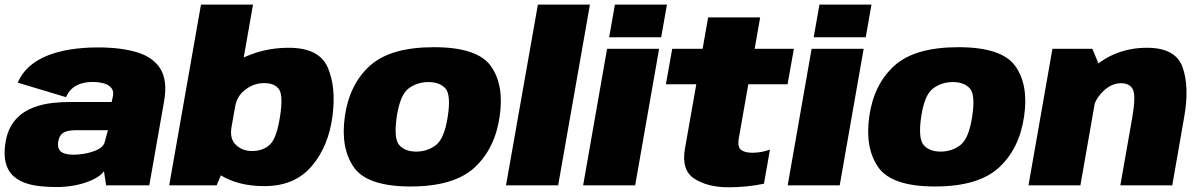

<svg xmlns="http://www.w3.org/2000/svg" viewBox="-20 -805 5215 834"><path d="M224 7.5Q260.5 7.5 294 2Q327.5 -3.5 355.2 -13.2Q383 -23 403 -35.5Q423 -48 431.5 -61.5L441 0H628.5L692.5 -363.5Q708.5 -453.5 677.5 -504.8Q646.5 -556 576.5 -577.5Q506.5 -599 405 -599Q342 -599 286.2 -590.2Q230.5 -581.5 185.2 -563.2Q140 -545 107.2 -516Q74.5 -487 57 -446L266.5 -383Q278 -408.5 295.8 -422.8Q313.5 -437 335.8 -443Q358 -449 382 -449Q408.5 -449 431.2 -442.8Q454 -436.5 465.2 -420.8Q476.5 -405 468 -375.5L465 -362H284Q247.5 -362 210.2 -358Q173 -354 138.8 -343Q104.5 -332 76.2 -311.8Q48 -291.5 28.8 -259.2Q9.5 -227 3 -180.5Q-4 -132 4.8 -98.2Q13.5 -64.5 34.5 -43.8Q55.5 -23 85.5 -11.8Q115.5 -0.5 151.2 3.5Q187 7.5 224 7.5ZM300.5 -133Q286.5 -133 273.5 -135Q260.5 -137 250.5 -142.5Q240.5 -148 235.5 -158.5Q230.5 -169 232.5 -187Q235 -205 242.2 -215.5Q249.5 -226 260.5 -231.2Q271.5 -236.5 285.8 -238Q300 -239.5 316 -239.5H449L433.5 -183.5Q428 -170 413.2 -160.5Q398.5 -151 378.8 -145Q359 -139 338.2 -136Q317.5 -133 300.5 -133Z M715 0H921L955.5 -81L1079 -785H853ZM1128 3.5Q1260.5 3.5 1334.2 -83.5Q1408 -170.5 1424.5 -303Q1440.5 -427 1403.5 -512.2Q1366.5 -597.5 1234 -597.5Q1119.5 -597.5 1024 -547.8Q928.5 -498 916.5 -432L1001.5 -342.5Q1009.5 -389 1046.8 -416.5Q1084 -444 1126.5 -444Q1174 -444 1192.2 -416.8Q1210.5 -389.5 1196.5 -299.5Q1182 -204.5 1152.2 -176.8Q1122.5 -149 1075 -149Q1032 -149 1004.5 -176Q977 -203 985.5 -251.5L869 -161Q857 -95 935.2 -45.8Q1013.5 3.5 1128 3.5Z M1763.5 5Q1952 5 2041.2 -77.2Q2130.5 -159.5 2150.5 -300Q2170.5 -436.5 2112 -518.2Q2053.5 -600 1865 -600Q1676.5 -600 1587.2 -519.8Q1498 -439.5 1478 -300Q1458.5 -162.5 1516.8 -78.8Q1575 5 1763.5 5ZM1788 -146.5Q1739.5 -146.5 1714.5 -174.5Q1689.5 -202.5 1703.5 -299Q1718 -393.5 1755.2 -421Q1792.5 -448.5 1841 -448.5Q1889.5 -448.5 1914.5 -421.2Q1939.5 -394 1925 -299Q1910.5 -203 1873.5 -174.8Q1836.5 -146.5 1788 -146.5Z M2178 0H2404.5L2542.5 -785H2316.5Z M2513 0H2739L2843 -593H2617ZM2651 -785 2626 -643H2852L2877 -785Z M3144.5 8.5Q3223.5 8.5 3298.5 -7L3324.5 -155Q3286 -141.5 3248.5 -141.5Q3215.5 -141.5 3198.8 -154Q3182 -166.5 3190 -209L3230.5 -439H3401L3428.5 -593H3258L3282 -729.5H3056L3032 -593H2900L2872.5 -439H3004.5L2955.5 -160.5Q2938.5 -66 2996.2 -28.8Q3054 8.5 3144.5 8.5Z M3401.5 0H3627.5L3731.5 -593H3505.5ZM3539.5 -785 3514.5 -643H3740.5L3765.5 -785Z M4041.5 5Q4230 5 4319.2 -77.2Q4408.5 -159.5 4428.5 -300Q4448.5 -436.5 4390 -518.2Q4331.5 -600 4143 -600Q3954.5 -600 3865.2 -519.8Q3776 -439.5 3756 -300Q3736.5 -162.5 3794.8 -78.8Q3853 5 4041.5 5ZM4066 -146.5Q4017.5 -146.5 3992.5 -174.5Q3967.5 -202.5 3981.5 -299Q3996 -393.5 4033.2 -421Q4070.5 -448.5 4119 -448.5Q4167.5 -448.5 4192.5 -421.2Q4217.5 -394 4203 -299Q4188.5 -203 4151.5 -174.8Q4114.5 -146.5 4066 -146.5Z M4447.5 0H4673L4761.5 -505L4725 -593H4551.5ZM4846.5 0H5072L5124 -297.5Q5147 -428.5 5116.8 -513Q5086.5 -597.5 4962.5 -597.5Q4827 -597.5 4728.5 -511.2Q4630 -425 4615.5 -341.5L4717.5 -298Q4729.5 -365 4767.5 -404.2Q4805.5 -443.5 4849 -443.5Q4888 -443.5 4901.2 -415.8Q4914.5 -388 4898 -293Z"/></svg>

Font: Anybody UltraCondensed Thin Black
Style: Italic
Weight: 900
Italic angle: -10°
Version: Version 1.111